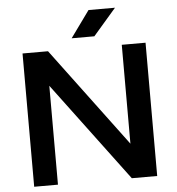

<svg xmlns="http://www.w3.org/2000/svg" viewBox="-61 -1005 977 1062"><g transform="rotate(-5 427.0 -474.0)"><path d="M85.5 0V-740H227L636.5 -191V-740H768.5V0H627.5L217.5 -549V0ZM363.5 -800 470 -947.5H617L489.5 -800Z"/></g></svg>

Font: Encode Sans Expanded SemiBold
Style: Regular
Weight: 600
Width: 7
Designer: Multiple Designers
Foundry: Impallari Type
Version: Version 3.000; ttfautohint (v1.8.3) -l 8 -r 50 -G 200 -x 14 